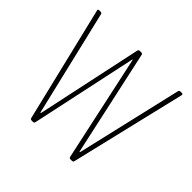

<svg xmlns="http://www.w3.org/2000/svg" viewBox="-169 -885 1069 1069"><g transform="rotate(45 366.0 -350.0)"><path d="M197 -9 33 -689 32 -693Q32 -700 41 -700H52Q61 -700 63 -691L211 -68Q212 -65 213.5 -65Q215 -65 216 -68L349 -691Q351 -700 360 -700H372Q382 -700 383 -691L519 -68Q520 -65 521.5 -65Q523 -65 524 -68L669 -691Q671 -700 680 -700H691Q696 -700 698.5 -697Q701 -694 699 -689L537 -9Q535 0 526 0H514Q505 0 503 -9L368 -634Q367 -637 366 -637Q365 -637 364 -634L230 -9Q229 0 219 0H208Q199 0 197 -9Z"/></g></svg>

Font: Barlow Semi Condensed Thin
Style: Regular
Weight: 250
Width: 4
Designer: Jeremy Tribby
Foundry: Tribby Type
Version: Version 1.408